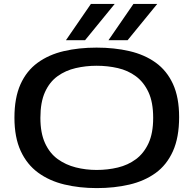

<svg xmlns="http://www.w3.org/2000/svg" viewBox="-20 -954 991 984"><path d="M476 10Q387 10 310 -8.5Q233 -27 175.5 -69Q118 -111 86 -180.5Q54 -250 54 -351Q54 -453 85 -522Q116 -591 173 -632.5Q230 -674 307 -692Q384 -710 475 -710Q566 -710 643.5 -692Q721 -674 778 -633Q835 -592 866.5 -523.5Q898 -455 898 -354Q898 -249 866 -178.5Q834 -108 777 -67Q720 -26 643 -8Q566 10 476 10ZM475 -83Q532 -83 584 -95.5Q636 -108 676.5 -138Q717 -168 741 -219.5Q765 -271 765 -350Q765 -430 741 -481.5Q717 -533 676.5 -563Q636 -593 584 -605Q532 -617 475 -617Q420 -617 368 -605Q316 -593 275 -563.5Q234 -534 210.5 -482Q187 -430 187 -350Q187 -272 211 -220Q235 -168 276 -138.5Q317 -109 368.5 -96Q420 -83 475 -83ZM536 -748 664 -934H786L634 -748ZM318 -748 446 -934H568L416 -748Z"/></svg>

Font: Georama Extended Medium
Style: Regular
Weight: 500
Width: 7
Designer: Jean-Baptiste Levee
Foundry: Production Type
Version: Version 1.000